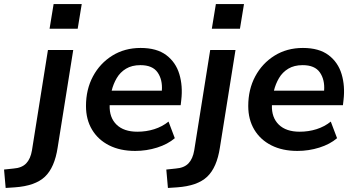

<svg xmlns="http://www.w3.org/2000/svg" viewBox="-129 -736 1753 949"><path d="M116 -594 136 -716H275L255 -594ZM-101 193 -109 102 -62 97Q-21 94 0.5 71.5Q22 49 29 7L108 -489H233L156 -7Q141 92 93 137.5Q45 183 -56 190Z M539 10Q465 10 410.5 -17.5Q356 -45 326 -95Q296 -145 296 -212Q296 -294 330.5 -358.5Q365 -423 426 -461Q487 -499 566 -499Q646 -499 693 -463.5Q740 -428 757.5 -369.5Q775 -311 767 -242L764 -216H413Q411 -155 447 -120Q483 -85 550 -85Q594 -85 633.5 -97.5Q673 -110 704 -135L735 -53Q700 -23 647.5 -6.5Q595 10 539 10ZM565 -414Q523 -414 494 -396.5Q465 -379 448 -350Q431 -321 423 -288H671Q675 -342 650 -378Q625 -414 565 -414Z M918 -594 938 -716H1077L1057 -594ZM701 193 693 102 740 97Q781 94 802.5 71.5Q824 49 831 7L910 -489H1035L958 -7Q943 92 895 137.5Q847 183 746 190Z M1341 10Q1267 10 1212.5 -17.5Q1158 -45 1128 -95Q1098 -145 1098 -212Q1098 -294 1132.5 -358.5Q1167 -423 1228 -461Q1289 -499 1368 -499Q1448 -499 1495 -463.5Q1542 -428 1559.5 -369.5Q1577 -311 1569 -242L1566 -216H1215Q1213 -155 1249 -120Q1285 -85 1352 -85Q1396 -85 1435.5 -97.5Q1475 -110 1506 -135L1537 -53Q1502 -23 1449.5 -6.5Q1397 10 1341 10ZM1367 -414Q1325 -414 1296 -396.5Q1267 -379 1250 -350Q1233 -321 1225 -288H1473Q1477 -342 1452 -378Q1427 -414 1367 -414Z"/></svg>

Font: Nunito Sans
Style: Bold Italic
Weight: 700
Italic angle: -9°
Designer: Vernon Adams
Foundry: Vernon Adams
Version: Version 3.006; ttfautohint (v1.8.3)